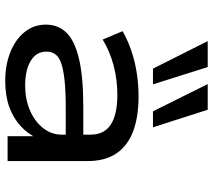

<svg xmlns="http://www.w3.org/2000/svg" viewBox="-60 -744 813 733"><g transform="rotate(90 346.5 -377.5)"><path d="M290 9Q227 9 178 -11Q129 -31 101.5 -66Q74 -101 74 -146Q74 -193 104.5 -224.5Q135 -256 204 -272.5Q273 -289 389 -289H511V-222H393Q329 -222 287 -217.5Q245 -213 221 -204.5Q197 -196 187 -182Q177 -168 177 -148Q177 -110 212 -88.5Q247 -67 307 -67Q358 -67 400.5 -85Q443 -103 468.5 -135Q494 -167 494 -206V-317Q494 -369 455.5 -394Q417 -419 342 -419Q285 -419 231 -405Q177 -391 131 -363L99 -439Q132 -458 172.5 -472Q213 -486 258 -493Q303 -500 347 -500Q427 -500 482 -479Q537 -458 566 -415Q595 -372 595 -304V0H500V-111L507 -112Q491 -77 461 -49.5Q431 -22 388.5 -6.5Q346 9 290 9ZM405 -555 301 -764H399L466 -555ZM242 -555 137 -764H236L302 -555Z"/></g></svg>

Font: Nunito Sans 10pt Expanded Medium
Style: Regular
Weight: 500
Width: 7
Designer: Vernon Adams
Foundry: Vernon Adams
Version: Version 3.101;gftools[0.9.27]